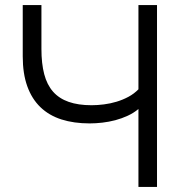

<svg xmlns="http://www.w3.org/2000/svg" viewBox="-20 -740 712 760"><path d="M528 0V-308.5Q509.5 -293 485.8 -282Q462 -271 436.5 -264.2Q411 -257.5 384.8 -254.5Q358.5 -251.5 335 -251.5Q272.5 -251.5 223.2 -267.2Q174 -283 140 -315.8Q106 -348.5 88 -398.5Q70 -448.5 70 -517V-720H144V-546Q144 -488.5 155 -446.5Q166 -404.5 190 -377.2Q214 -350 251.8 -336.8Q289.5 -323.5 342.5 -323.5Q366 -323.5 391.5 -326.8Q417 -330 441.8 -337.5Q466.5 -345 488.8 -357Q511 -369 528 -386.5V-720H601.5V0Z"/></svg>

Font: Vela Sans
Style: Regular
Weight: 400
Designer: Principal design: Mikhail Sharanda - project Manrope.
Design modification: Ravid Balaliev
Foundry: Mikhail Sharanda
Version: Version 1.001